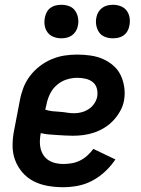

<svg xmlns="http://www.w3.org/2000/svg" viewBox="-20 -770 590 802"><path d="M244 12Q211 12 179.5 6.5Q148 1 120.5 -13Q93 -27 73 -50.5Q53 -74 42.5 -103Q32 -132 32.5 -165Q33 -198 40 -231L63 -351Q68 -378 78 -404Q88 -430 105.5 -453Q123 -476 146.5 -494Q170 -512 196.5 -523Q223 -534 249.5 -538Q276 -542 303 -542Q331 -542 358.5 -538Q386 -534 410 -523.5Q434 -513 453.5 -496Q473 -479 484 -456Q495 -433 499 -406Q503 -379 498 -350Q494 -328 482.5 -307Q471 -286 454.5 -268Q438 -250 417 -237Q396 -224 374 -216.5Q352 -209 329.5 -206Q307 -203 285 -203Q268 -203 251.5 -204Q235 -205 217.5 -206Q200 -207 183.5 -208.5Q167 -210 150 -214V-213Q147 -196 146.5 -179.5Q146 -163 150 -148Q154 -133 162.5 -120.5Q171 -108 184 -100Q197 -92 212.5 -88.5Q228 -85 244 -85Q261 -85 279 -88Q297 -91 313.5 -99Q330 -107 344 -119.5Q358 -132 370 -148L462 -104Q444 -77 419.5 -54Q395 -31 366 -15.5Q337 0 305.5 6Q274 12 244 12ZM290 -297Q305 -297 320.5 -301Q336 -305 350 -314Q364 -323 373.5 -337Q383 -351 386 -366Q389 -384 384.5 -400.5Q380 -417 367.5 -427Q355 -437 338 -441Q321 -445 303 -445Q281 -445 258.5 -438Q236 -431 217.5 -415Q199 -399 188.5 -377Q178 -355 174 -333L169 -312Q184 -307 199 -305.5Q214 -304 229.5 -303Q245 -302 259.5 -299.5Q274 -297 290 -297ZM451 -610Q434 -610 418.5 -616Q403 -622 394 -635Q385 -648 382 -665Q379 -682 383 -699Q385 -710 391.5 -720.5Q398 -731 408 -738Q418 -745 429.5 -747.5Q441 -750 452 -750Q469 -750 484.5 -744Q500 -738 509.5 -725Q519 -712 521.5 -695Q524 -678 520 -661Q518 -650 512 -639.5Q506 -629 496 -622Q486 -615 474.5 -612.5Q463 -610 451 -610ZM236 -610Q219 -610 203.5 -616Q188 -622 178.5 -635Q169 -648 166.5 -665Q164 -682 168 -699Q170 -710 176 -720.5Q182 -731 192 -738Q202 -745 213.5 -747.5Q225 -750 237 -750Q254 -750 269.5 -744Q285 -738 294 -725Q303 -712 306 -695Q309 -678 305 -661Q303 -650 296.5 -639.5Q290 -629 280 -622Q270 -615 258.5 -612.5Q247 -610 236 -610Z"/></svg>

Font: Lode Term
Style: Bold Italic
Weight: 700
Italic angle: -11°
Monospace: yes
Designer: Belleve Invis
Foundry: Belleve Invis
Version: Version 29.2.0